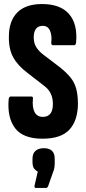

<svg xmlns="http://www.w3.org/2000/svg" viewBox="-20 -681 428 951"><path d="M190 6Q94 6 54.5 -46.5Q15 -99 23 -190Q25 -203 33 -203H135Q145 -203 143 -191Q139 -149 151.5 -125.5Q164 -102 192 -102Q242 -102 242 -166Q242 -223 201 -254L116 -320Q68 -356 45.5 -397Q23 -438 24 -499Q24 -577 65.5 -619Q107 -661 188 -661Q279 -661 322 -611.5Q365 -562 357 -471Q356 -457 346 -457H243Q233 -457 234 -471Q238 -506 227.5 -529.5Q217 -553 192 -553Q148 -553 147 -497Q147 -468 159 -448.5Q171 -429 191 -413L275 -349Q308 -323 328.5 -298Q349 -273 357.5 -241.5Q366 -210 366 -166Q365 -83 323.5 -38.5Q282 6 190 6ZM159 250Q149 250 151 239L167 169Q157 164 149 154Q141 144 141 122V105Q141 79 156 66Q171 53 197 53Q251 53 251 105V123Q251 137 249.5 148.5Q248 160 242 174L218 242Q214 250 208 250Z"/></svg>

Font: Sofia Sans Extra Condensed ExtraBold
Style: Regular
Weight: 800
Designer: Botio Nikoltchev, Ani Petrova
Foundry: lettersoup
Version: Version 4.101; ttfautohint (v1.8.4.7-5d5b)